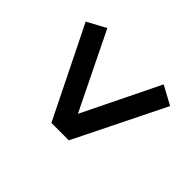

<svg xmlns="http://www.w3.org/2000/svg" viewBox="-116 -706 733 733"><g transform="rotate(-45 250.0 -340.0)"><path d="M423 -112 464 -188 153 -340 464 -492 423 -568 57 -387V-293Z"/></g></svg>

Font: Iosevka SS08 Medium
Style: Regular
Weight: 500
Monospace: yes
Designer: Belleve Invis
Foundry: Belleve Invis
Version: Version 3.4.3; ttfautohint (v1.8.3)